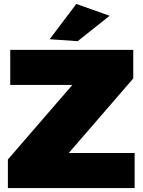

<svg xmlns="http://www.w3.org/2000/svg" viewBox="-20 -954 723 974"><path d="M32 -701H656V-556L329 -178H663V0H20V-145L347 -523H32ZM367 -934 536 -874 374 -745 232 -755Z"/></svg>

Font: Alexandria Black
Style: Regular
Weight: 900
Designer: Mohamed Gaber
Foundry: Kief Type Foundry
Version: Version 5.100